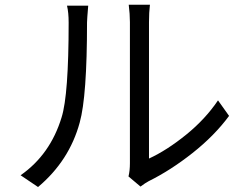

<svg xmlns="http://www.w3.org/2000/svg" viewBox="-20 -752 1017 796"><path d="M512.7 -20.5Q518.6 -43.9 518.6 -75.2V-660.2Q518.6 -693.4 513.7 -732.4H601.6Q597.7 -701.2 597.7 -660.2V-94.7Q671.9 -128.9 751.5 -193.4Q831.1 -257.8 883.8 -335.9L929.7 -271.5Q869.1 -189.5 778.3 -117.7Q687.5 -45.9 596.7 -1Q582 6.8 562.5 21.5ZM65.4 -25.4Q188.5 -111.3 235.4 -265.6Q264.6 -358.4 264.6 -658.2Q264.6 -700.2 257.8 -728.5H345.7Q340.8 -669.9 340.8 -659.2Q340.8 -352.5 310.5 -244.1Q267.6 -85.9 137.7 23.4Z"/></svg>

Font: Min Sans
Style: Regular
Weight: 400
Designer: Jinseong-Kim, NotoSansCJK, Nunito
Foundry: Jinseong-Kim
Version: Version 1.400;Glyphs 3.1.2 (3151)